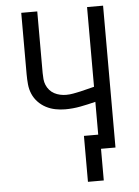

<svg xmlns="http://www.w3.org/2000/svg" viewBox="-60 -781 719 991"><g transform="rotate(-5 300.0 -285.5)"><path d="M355 164V-74H429V-244Q390 -234 350.5 -226.5Q311 -219 271 -219Q246 -219 220.5 -224Q195 -229 172 -241Q149 -253 131 -272Q113 -291 103 -314.5Q93 -338 90.5 -364Q88 -390 88 -416V-735H171V-416Q171 -400 172.5 -384Q174 -368 180 -353.5Q186 -339 196.5 -327Q207 -315 221 -307.5Q235 -300 251 -296.5Q267 -293 282 -293Q301 -293 319.5 -296.5Q338 -300 356.5 -304Q375 -308 393 -313Q411 -318 429 -322V-735H512V0H437V164Z"/></g></svg>

Font: Zed Sans Extended
Style: Regular
Weight: 400
Width: 7
Designer: Belleve Invis
Foundry: Belleve Invis
Version: Version 1.0.0; ttfautohint (v1.8.4)